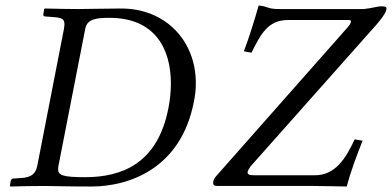

<svg xmlns="http://www.w3.org/2000/svg" viewBox="-20 -678 1429 700"><path d="M19 -18 16 0 18 2C63 1 101 0 140 0C177 0 214 2 313 2C449 2 640 -62 687 -308C692 -331 694 -354 694 -375C694 -530 583 -647 422 -647C361 -647 304 -645 265 -645C228 -645 189 -646 144 -647L141 -645L138 -626C137 -621 140 -618 145 -618L171 -616C203 -614 215 -610 215 -590C215 -585 214 -579 213 -572L116 -74C110 -42 91 -31 57 -29L28 -27C24 -27 20 -23 19 -18ZM193 -73 291 -574C298 -609 332 -613 379 -613C546 -613 603 -499 603 -374C603 -344 600 -314 594 -284C555 -82 425 -32 290 -32C210 -32 192 -39 192 -60C192 -64 192 -68 193 -73ZM1244 2C1259 -54 1281 -113 1302 -165L1273 -170C1240 -98 1201 -39 1128 -39H904C888 -39 881 -43 883 -52C884 -57 888 -63 894 -72L1355 -591C1381 -621 1389 -638 1389 -647C1389 -653 1385 -655 1369 -655C1357 -655 1336 -648 1306 -645H998C953 -645 958 -655 923 -658C908 -604 885 -532 869 -491L897 -486C931 -555 958 -605 1030 -605H1251C1258 -605 1261 -603 1259 -597C1258 -592 1254 -586 1248 -579L770 -38C763 -31 757 -20 757 -12C757 -4 761 0 773 0H1123C1148 0 1244 2 1244 2Z"/></svg>

Font: Libertinus Serif
Style: Italic
Weight: 400
Italic angle: -12°
Designer: Philipp H. Poll, Khaled Hosny
Foundry: Caleb Maclennan
Version: Version 7.050;RELEASE